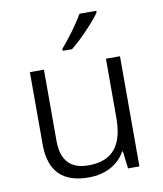

<svg xmlns="http://www.w3.org/2000/svg" viewBox="-86 -836 775 915"><g transform="rotate(-10 301.5 -378.0)"><path d="M442 -757V-766H361C336 -722 286 -654 252 -616V-606H297C346 -645 414 -717 442 -757ZM516 -533H448V-247C448 -115 396 -47 279 -47C192 -47 148 -93 148 -189V-533H80V-184C80 -52 145 10 270 10C353 10 416 -27 447 -84H451L461 0H516Z"/></g></svg>

Font: Noto Kufi Arabic Light
Style: Regular
Weight: 300
Designer: Monotype Design Team, David Williams, Khaled Hosny
Foundry: Google LLC
Version: Version 2.109